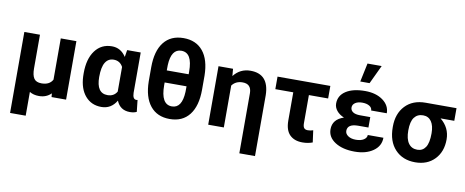

<svg xmlns="http://www.w3.org/2000/svg" viewBox="-78 -1143 4139 1708"><g transform="rotate(10 1991.0 -289.5)"><path d="M209 -528.3V-224.1Q209 -162.6 228.8 -133.5Q248.5 -104.5 296.9 -104.5Q369.6 -104.5 397 -155.8V-528.3H538.1V0H406.7L403.8 -33.2Q360.4 10.3 293.9 10.3Q244.1 10.3 209 -11.7V203.1H67.9V-528.3Z M1119.1 -528.3V-163.6Q1120.6 -106 1153.8 -106Q1160.6 -106 1164.6 -107.9L1176.3 -2Q1151.9 10.3 1115.2 10.3Q1026.9 10.3 993.7 -71.3Q945.8 9.8 857.4 9.8Q767.1 9.8 711.9 -54.4Q656.7 -118.7 651.9 -230.5L651.4 -260.3Q651.4 -388.7 707 -463.4Q762.7 -538.1 858.4 -538.1Q939 -538.1 986.3 -464.8L996.6 -528.3ZM793 -250Q793 -103.5 893.1 -103.5Q951.2 -103.5 978 -150.4V-372.6Q951.2 -423.8 894 -423.8Q845.7 -423.8 819.3 -381.8Q793 -339.8 793 -250Z M1713.9 -296.9Q1713.9 -149.9 1651.9 -70.1Q1589.8 9.8 1474.6 9.8Q1360.8 9.8 1298.3 -67.9Q1235.8 -145.5 1233.9 -288.6V-415Q1233.9 -562.5 1296.1 -641.6Q1358.4 -720.7 1473.6 -720.7Q1586.4 -720.7 1649.2 -644.3Q1711.9 -567.9 1713.9 -423.8ZM1572.8 -302.7H1375V-277.8Q1375 -104 1474.6 -104Q1565.9 -104 1572.3 -252.4ZM1375 -411.6H1572.8V-435.1Q1572.8 -522 1548.1 -564.2Q1523.4 -606.4 1473.6 -606.4Q1381.8 -606.4 1375.5 -459.5Z M1953.1 -528.3 1958.5 -463.4Q2016.6 -538.1 2110.4 -538.1Q2276.4 -538.1 2280.3 -348.1V202.6H2138.7V-341.8Q2137.2 -423.8 2058.6 -423.8Q1996.6 -423.8 1962.9 -378.4V0H1821.8V-528.3Z M2832 -415H2658.2V-160.2Q2658.2 -131.3 2668.5 -118.2Q2678.7 -105 2702.6 -105Q2725.6 -105 2750.5 -113.3L2765.1 -5.9Q2723.6 9.8 2673.8 9.8Q2600.6 9.8 2559.1 -31.5Q2517.6 -72.8 2517.1 -159.7V-415H2355V-528.3H2832Z M2900.4 -149.4Q2900.4 -239.3 3000 -272Q2957.5 -289.6 2933.6 -319.1Q2909.7 -348.6 2909.7 -383.8Q2909.7 -455.6 2972.9 -496.6Q3036.1 -537.6 3145.5 -537.6Q3243.7 -537.6 3306.2 -492.2Q3368.7 -446.8 3368.7 -376H3227.5Q3227.5 -400.9 3202.9 -416Q3178.2 -431.2 3138.2 -431.2Q3098.6 -431.2 3074.7 -415Q3050.8 -398.9 3050.8 -372.6Q3050.8 -347.2 3072.8 -332Q3094.7 -316.9 3138.7 -316.9H3230V-222.7H3136.7Q3041 -222.2 3041 -159.7Q3041 -132.8 3067.6 -114.5Q3094.2 -96.2 3137.7 -96.2Q3182.6 -96.2 3209.2 -113.3Q3235.8 -130.4 3235.8 -156.2H3377Q3377 -81.1 3312 -35.6Q3247.1 9.8 3145.5 9.8Q3036.6 9.8 2968.5 -33.9Q2900.4 -77.6 2900.4 -149.4ZM3123 -781.7H3251L3171.4 -613.3H3087.4Z M3971.7 -414.1H3847.7Q3933.1 -344.7 3933.1 -238.8Q3933.1 -127.4 3867.2 -58.8Q3801.3 9.8 3691.9 9.8Q3578.6 9.8 3510.5 -63Q3442.4 -135.7 3442.4 -262.7V-269Q3442.4 -385.7 3509.5 -457Q3576.7 -528.3 3692.9 -528.3H3971.7ZM3583.5 -258.8Q3583.5 -182.6 3611.6 -143.1Q3639.6 -103.5 3691.9 -103.5Q3739.7 -103.5 3765.9 -143.1Q3792 -182.6 3792 -269Q3792 -338.4 3765.6 -376.2Q3739.3 -414.1 3690.9 -414.1Q3640.1 -414.1 3611.8 -377Q3583.5 -339.8 3583.5 -258.8Z"/></g></svg>

Font: RobotoInd
Style: Bold
Weight: 700
Designer: Google
Version: Version 2.001150; 2014